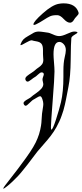

<svg xmlns="http://www.w3.org/2000/svg" viewBox="-94 -946 494 1157"><path d="M331.1 -809.6Q331.1 -809.6 326.2 -809.6Q310.5 -809.6 290 -831.5Q269.5 -853.5 252.9 -854.5H244.1Q222.7 -854.5 207.5 -847.7Q192.4 -840.8 168.5 -825.2Q144.5 -809.6 124 -799.8Q116.2 -795.9 111.3 -795.9Q107.4 -795.9 107.4 -798.8Q107.4 -815.4 164.1 -865.7Q220.7 -916 259.8 -922.9Q274.4 -925.8 289.1 -925.8Q361.3 -925.8 378.9 -872.1Q379.9 -870.1 379.9 -867.2Q379.9 -862.3 376.5 -857.4Q373 -852.5 367.2 -846.7Q361.3 -840.8 358.4 -836.9Q356.4 -834 352.5 -828.1Q348.6 -822.3 346.7 -819.3Q344.7 -816.4 340.3 -813.5Q335.9 -810.5 331.1 -809.6ZM302.7 -643.6Q302.7 -666 290 -679.7Q277.3 -693.4 263.7 -693.4Q228.5 -693.4 228.5 -619.1Q228.5 -603.5 231.4 -569.3Q234.4 -535.2 234.4 -515.6Q234.4 -476.6 223.6 -340.8Q212.9 -205.1 212.9 -179.7Q212.9 -165 215.8 -165Q223.6 -165 243.2 -225.1Q262.7 -285.2 273.4 -330.1Q288.1 -393.6 288.1 -483.4V-518.6Q288.1 -568.4 295.4 -598.6Q302.7 -628.9 302.7 -643.6ZM373 -749Q373 -747.1 355 -736.3Q336.9 -725.6 335.9 -716.8Q333 -688.5 332 -586.9Q331.1 -485.4 318.4 -422.9Q316.4 -412.1 311 -384.3Q305.7 -356.4 303.7 -346.7Q301.8 -336.9 296.9 -314.9Q292 -293 288.1 -280.8Q284.2 -268.6 277.8 -250Q271.5 -231.4 263.7 -214.8Q255.9 -198.2 246.1 -179.7Q231.4 -153.3 212.4 -128.4Q193.4 -103.5 168.9 -76.2Q144.5 -48.8 131.8 -33.2Q127.9 -28.3 103.5 3.9Q79.1 36.1 72.3 44.9Q65.4 53.7 45.4 78.6Q25.4 103.5 13.7 115.7Q2 127.9 -15.1 144.5Q-32.2 161.1 -47.9 173.8Q-70.3 191.4 -73.2 191.4Q-74.2 191.4 -74.2 189.5Q-74.2 183.6 -31.2 129.9Q11.7 76.2 63.5 4.4Q115.2 -67.4 131.8 -111.3Q142.6 -136.7 148.4 -164.1Q154.3 -191.4 155.3 -205.1Q156.2 -218.8 159.2 -260.7Q160.2 -271.5 163.6 -290.5Q167 -309.6 167 -319.3Q167 -332 161.1 -349.1Q155.3 -366.2 147.5 -366.2Q141.6 -366.2 128.4 -357.9Q115.2 -349.6 111.3 -347.7Q101.6 -343.8 84.5 -326.2Q67.4 -308.6 60.5 -308.6Q55.7 -308.6 51.8 -314Q47.9 -319.3 47.9 -324.2Q47.9 -331.1 56.2 -337.4Q64.5 -343.8 77.1 -350.6Q89.8 -357.4 95.7 -363.3Q101.6 -369.1 122.1 -383.3Q142.6 -397.5 154.8 -411.1Q167 -424.8 167 -439.5Q167 -443.4 164.6 -452.6Q162.1 -461.9 162.1 -467.8Q162.1 -473.6 166 -483.9Q169.9 -494.1 169.9 -498Q169.9 -509.8 156.2 -509.8Q148.4 -509.8 134.8 -496.6Q121.1 -483.4 114.3 -480.5Q108.4 -477.5 93.8 -465.8Q79.1 -454.1 72.3 -454.1Q66.4 -454.1 62.5 -459.5Q58.6 -464.8 58.6 -470.7Q58.6 -479.5 69.3 -488.3Q80.1 -497.1 96.2 -507.3Q112.3 -517.6 120.1 -525.4Q125 -530.3 138.7 -539.6Q152.3 -548.8 159.7 -559.1Q167 -569.3 167 -585.9Q167 -589.8 166 -601.1Q165 -612.3 165 -620.1V-644.5Q165 -670.9 155.8 -682.1Q146.5 -693.4 126 -696.8Q105.5 -700.2 101.6 -702.1Q100.6 -703.1 96.7 -703.1Q86.9 -703.1 61.5 -688.5Q36.1 -673.8 32.2 -673.8Q29.3 -673.8 29.3 -675.8Q29.3 -678.7 30.3 -680.7Q37.1 -698.2 46.4 -708Q55.7 -717.8 74.7 -728.5Q93.8 -739.3 101.6 -744.1Q118.2 -755.9 139.6 -755.9Q146.5 -755.9 154.3 -754.9Q162.1 -753.9 172.9 -752.4Q183.6 -751 189.5 -750Q203.1 -749 224.6 -738.8Q246.1 -728.5 262.7 -728.5Q281.2 -728.5 310.5 -742.2Q339.8 -755.9 352.5 -755.9Q373 -755.9 373 -749Z"/></svg>

Font: Isabella
Style: Medium
Weight: 500
Designer: John Stracke
Version: Version 001.202